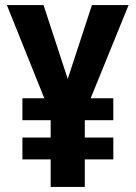

<svg xmlns="http://www.w3.org/2000/svg" viewBox="-20 -734 534 754"><path d="M246 -424 341 -714H485L336 -348H425V-262H313V-194H425V-108H313V0H179V-108H68V-194H179V-262H68V-348H154L7 -714H151Z"/></svg>

Font: Noto Sans Sinhala UI Condensed
Style: Bold
Weight: 700
Width: 3
Designer: Jelle Bosma - Monotype Design Team
Foundry: Monotype Imaging Inc.
Version: Version 2.006; ttfautohint (v1.8.4.7-5d5b)